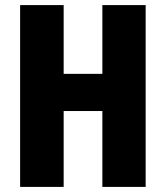

<svg xmlns="http://www.w3.org/2000/svg" viewBox="-20 -734 651 754"><path d="M552 0V-714H382V-444H230V-714H59V0H230V-298H382V0Z"/></svg>

Font: Noto Sans Bengali ExtraCondensed Black
Style: Regular
Weight: 900
Width: 2
Designer: Joana Ranito - Universal Thirst; Jelle Bosma - Monotype Design Team
Foundry: Universal Thirst ehf.
Version: Version 3.000